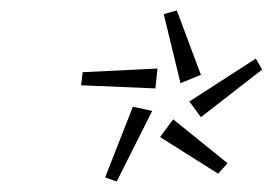

<svg xmlns="http://www.w3.org/2000/svg" viewBox="-20 -750 521 367"><path d="M364 -526 342 -556 469 -638 481 -617ZM397 -418 286 -488 311 -522 415 -438ZM203 -403 181 -411 234 -546 271 -538ZM135 -587 138 -612 281 -619 277 -581ZM325 -591 293 -723 318 -730 364 -607Z"/></svg>

Font: Exo Thin Light
Style: Italic
Weight: 300
Italic angle: -9°
Version: Version 2.000